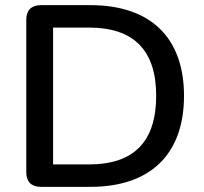

<svg xmlns="http://www.w3.org/2000/svg" viewBox="-20 -725 791 745"><path d="M331 0C563 0 694 -126 694 -353C694 -580 563 -705 331 -705H138C102 -705 82 -685 82 -649V-56C82 -20 102 0 138 0ZM186 -618H325C499 -618 586 -530 586 -353C586 -176 500 -87 325 -87H186Z"/></svg>

Font: Nunito SemiBold
Style: Regular
Weight: 600
Designer: Vernon Adams
Foundry: Vernon Adams
Version: Version 3.602